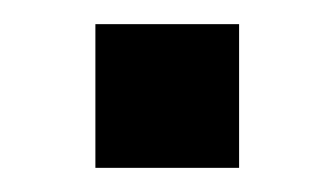

<svg xmlns="http://www.w3.org/2000/svg" viewBox="-20 -346 277 159"><path d="M59 -207V-326H178V-207Z"/></svg>

Font: Nunito Sans 12pt ExtraLight 12pt SemiBold
Style: Regular
Weight: 600
Version: Version 3.101;gftools[0.9.27]